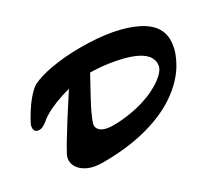

<svg xmlns="http://www.w3.org/2000/svg" viewBox="-127 -918 1335 1191"><g transform="rotate(-30 540.5 -323.0)"><path d="M130.9 -98.1Q130.9 -117.2 143.1 -140.4Q155.3 -163.6 172.9 -193.4L258.8 -332.5Q258.8 -332.5 355 -481.4Q241.7 -451.7 167 -407.7Q141.1 -392.6 124 -376.5Q91.8 -351.6 71.8 -351.6Q35.2 -351.6 35.2 -384.3Q35.2 -398.9 40.8 -410.6Q46.4 -422.4 55.4 -438.5Q64.5 -454.6 76.4 -473.9Q88.4 -493.2 103 -513.9Q117.7 -534.7 134.3 -553.7Q171.4 -597.2 198.2 -609.9Q225.1 -622.6 256.6 -632.1Q288.1 -641.6 330.6 -649.4Q428.7 -667.5 543.5 -667.5Q792 -667.5 934.1 -595.7Q1052.2 -535.6 1052.2 -428.7Q1052.2 -405.8 1045.7 -373.5Q1039.1 -341.3 1014.9 -292.5Q990.7 -243.7 949.2 -198.2Q907.7 -152.8 848.4 -113Q789.1 -73.2 710 -43.5Q541 20.5 310.5 20.5Q220.7 20.5 171.4 -19.5Q130.9 -51.8 130.9 -98.1ZM398.9 -165Q426.8 -147 481.4 -147Q536.1 -147 593.5 -155.8Q650.9 -164.6 698.7 -179.2Q746.6 -193.8 784.2 -212.6Q821.8 -231.4 848.6 -251Q902.3 -291.5 908.7 -325.7Q910.2 -333.5 910.2 -342.3Q910.2 -442.4 696.3 -484.4Q614.3 -501 519 -502.9Q425.3 -333.5 406.2 -292Q387.2 -250.5 380.9 -232.7Q374.5 -214.8 374.5 -204.6Q374.5 -194.3 380.6 -183.8Q386.7 -173.3 398.9 -165Z"/></g></svg>

Font: Sarina
Style: Regular
Weight: 400
Designer: James Grieshaber
Foundry: James Grieshaber
Version: Version 1.001